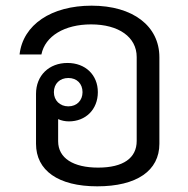

<svg xmlns="http://www.w3.org/2000/svg" viewBox="-20 -646 663 677"><path d="M323 11C462 11 542 -44 542 -139V-444C542 -554 449 -626 303 -626C161 -626 61 -559 49 -454H126C139 -519 208 -560 301 -560C399 -560 462 -515 462 -445V-149C462 -89 415 -55 326 -55C239 -55 185 -88 185 -148V-226C196 -221 209 -218 223 -218C282 -218 325 -260 325 -321C325 -382 281 -424 218 -424C153 -424 107 -380 107 -315V-139C107 -45 185 11 323 11ZM170 -321C170 -351 191 -371 221 -371C251 -371 271 -351 271 -321C271 -292 251 -271 221 -271C191 -271 170 -292 170 -321Z"/></svg>

Font: TPK Tissa Web Quiz
Style: Regular
Weight: 400
Designer: Jacques Le Bailly, Suppakit Chalermlarp | Katatrad Co.,Ltd.
Foundry: Jacques Le Bailly, Cadson Demak Co.,Ltd.
Version: Version 5.000;Glyphs 3.1.2 (3151)